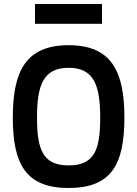

<svg xmlns="http://www.w3.org/2000/svg" viewBox="-20 -929 686 960"><path d="M323 -102C195 -102 165 -180 165 -341C165 -502 196 -590 323 -590C450 -590 481 -502 481 -341C481 -178 451 -102 323 -102ZM323 11C537 11 602 -107 602 -341C602 -573 537 -703 323 -703C109 -703 44 -573 44 -341C44 -109 109 11 323 11ZM155 -810H490V-909H155Z"/></svg>

Font: TitilliumText22L
Style: 800 wt
Weight: 800
Designer: Campivisivi
Foundry: Campivisivi
Version: 1.000